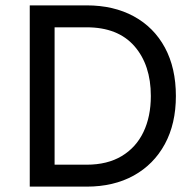

<svg xmlns="http://www.w3.org/2000/svg" viewBox="-20 -695 720 715"><path d="M90.8 0V-675H302.5Q403.3 -675 478.3 -634.2Q553.3 -593.3 594.2 -517.5Q635 -441.7 635 -337.5Q635 -234.2 593.8 -158.3Q552.5 -82.5 477.9 -41.2Q403.3 0 302.5 0ZM183.3 -81.7H302.5Q380 -81.7 433.3 -113.8Q486.7 -145.8 514.2 -203.3Q541.7 -260.8 541.7 -337.5Q541.7 -453.3 480.4 -523.3Q419.2 -593.3 302.5 -593.3H183.3Z"/></svg>

Font: Funnel Sans Light
Style: Regular
Weight: 400
Version: Version 1.000